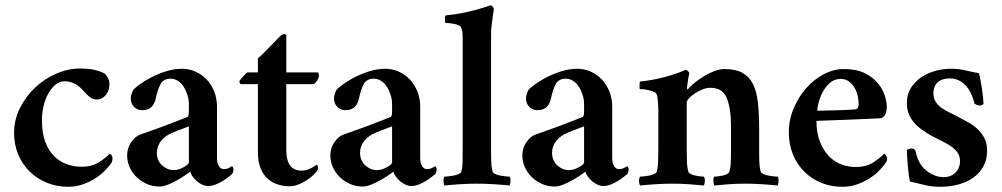

<svg xmlns="http://www.w3.org/2000/svg" viewBox="-20 -708 3845 737"><path d="M400 -384Q400 -360 386 -343Q372 -326 350 -326Q341 -326 332.5 -330.5Q324 -335 317 -342Q310 -349 303.5 -356Q297 -363 291 -369Q277 -382 261.5 -389Q246 -396 227 -396Q209 -396 193.5 -383.5Q178 -371 166 -350Q154 -329 147.5 -302Q141 -275 141 -246Q141 -197 154 -163Q167 -129 188.5 -108Q210 -87 237 -77.5Q264 -68 292 -68Q334 -68 360.5 -85.5Q387 -103 401 -118Q405 -117 408.5 -111.5Q412 -106 412 -101Q412 -91 408 -83Q401 -73 386.5 -57Q372 -41 350.5 -26.5Q329 -12 301.5 -1.5Q274 9 241 9Q198 9 160 -6.5Q122 -22 94 -49.5Q66 -77 50 -115Q34 -153 34 -198Q34 -247 56 -292Q78 -337 114 -371Q150 -405 195.5 -425Q241 -445 287 -445Q323 -445 347.5 -438.5Q372 -432 384 -424Q389 -418 394.5 -408.5Q400 -399 400 -384Z M646 -55Q657 -55 667.5 -58.5Q678 -62 686.5 -67Q695 -72 700 -76.5Q705 -81 705 -84V-223Q688 -216 665.5 -208Q643 -200 628 -192Q605 -179 593.5 -160.5Q582 -142 582 -120Q583 -90 603 -72.5Q623 -55 646 -55ZM593 8Q566 8 543.5 -2Q521 -12 504 -28.5Q487 -45 477.5 -66.5Q468 -88 468 -111Q468 -141 484.5 -163.5Q501 -186 520 -192Q537 -198 561 -206.5Q585 -215 610.5 -224.5Q636 -234 660 -243.5Q684 -253 700 -259Q703 -261 704 -267Q705 -273 705 -281V-308Q705 -326 699.5 -343.5Q694 -361 685 -375Q676 -389 663 -397.5Q650 -406 635 -406Q607 -406 596 -384.5Q585 -363 578 -331Q574 -310 561.5 -297.5Q549 -285 526 -285Q507 -285 494.5 -298Q482 -311 482 -331Q482 -338 485 -347.5Q488 -357 493 -365Q500 -372 518.5 -385.5Q537 -399 562.5 -412Q588 -425 618 -434.5Q648 -444 679 -444Q706 -444 730.5 -433Q755 -422 773.5 -402.5Q792 -383 802.5 -356Q813 -329 813 -297V-102Q813 -82 820 -70.5Q827 -59 839 -59Q851 -59 859 -63.5Q867 -68 870 -70Q873 -69 874.5 -65Q876 -61 876 -57Q876 -48 871 -40Q866 -36 856 -28Q846 -20 833.5 -12.5Q821 -5 807 0.5Q793 6 780 6Q768 6 757 1Q746 -4 736.5 -12Q727 -20 720 -29.5Q713 -39 710 -49Q706 -46 692.5 -36.5Q679 -27 661.5 -17Q644 -7 625.5 0.5Q607 8 593 8Z M1199 -430Q1202 -430 1203 -426Q1204 -422 1204 -417Q1204 -410 1198.5 -400.5Q1193 -391 1185 -385H1079V-131Q1079 -53 1138 -53Q1148 -53 1157.5 -56Q1167 -59 1175 -63Q1183 -67 1188.5 -71Q1194 -75 1195 -76Q1197 -75 1199 -72Q1201 -69 1201 -65Q1201 -61 1198.5 -55Q1196 -49 1194 -48Q1190 -43 1180.5 -34Q1171 -25 1157 -16Q1143 -7 1126 0Q1109 7 1090 7Q1069 7 1047.5 0.5Q1026 -6 1008.5 -21Q991 -36 980.5 -61.5Q970 -87 970 -125V-385H904Q901 -387 900 -390.5Q899 -394 899 -397Q904 -405 913.5 -415Q923 -425 929 -430H970V-484Q982 -494 994 -506.5Q1006 -519 1018 -531Q1030 -543 1040.5 -554Q1051 -565 1058 -572Q1065 -577 1071.5 -577Q1078 -577 1079 -573V-430Z M1426 -55Q1437 -55 1447.5 -58.5Q1458 -62 1466.5 -67Q1475 -72 1480 -76.5Q1485 -81 1485 -84V-223Q1468 -216 1445.5 -208Q1423 -200 1408 -192Q1385 -179 1373.5 -160.5Q1362 -142 1362 -120Q1363 -90 1383 -72.5Q1403 -55 1426 -55ZM1373 8Q1346 8 1323.5 -2Q1301 -12 1284 -28.5Q1267 -45 1257.5 -66.5Q1248 -88 1248 -111Q1248 -141 1264.5 -163.5Q1281 -186 1300 -192Q1317 -198 1341 -206.5Q1365 -215 1390.5 -224.5Q1416 -234 1440 -243.5Q1464 -253 1480 -259Q1483 -261 1484 -267Q1485 -273 1485 -281V-308Q1485 -326 1479.5 -343.5Q1474 -361 1465 -375Q1456 -389 1443 -397.5Q1430 -406 1415 -406Q1387 -406 1376 -384.5Q1365 -363 1358 -331Q1354 -310 1341.5 -297.5Q1329 -285 1306 -285Q1287 -285 1274.5 -298Q1262 -311 1262 -331Q1262 -338 1265 -347.5Q1268 -357 1273 -365Q1280 -372 1298.5 -385.5Q1317 -399 1342.5 -412Q1368 -425 1398 -434.5Q1428 -444 1459 -444Q1486 -444 1510.5 -433Q1535 -422 1553.5 -402.5Q1572 -383 1582.5 -356Q1593 -329 1593 -297V-102Q1593 -82 1600 -70.5Q1607 -59 1619 -59Q1631 -59 1639 -63.5Q1647 -68 1650 -70Q1653 -69 1654.5 -65Q1656 -61 1656 -57Q1656 -48 1651 -40Q1646 -36 1636 -28Q1626 -20 1613.5 -12.5Q1601 -5 1587 0.5Q1573 6 1560 6Q1548 6 1537 1Q1526 -4 1516.5 -12Q1507 -20 1500 -29.5Q1493 -39 1490 -49Q1486 -46 1472.5 -36.5Q1459 -27 1441.5 -17Q1424 -7 1405.5 0.5Q1387 8 1373 8Z M1756 -553Q1756 -565 1755.5 -578Q1755 -591 1750 -602Q1748 -607 1741 -610.5Q1734 -614 1725 -616Q1716 -618 1706.5 -619Q1697 -620 1690 -620Q1689 -620 1688.5 -624.5Q1688 -629 1688 -634Q1688 -639 1688.5 -643.5Q1689 -648 1691 -649Q1724 -652 1752 -657.5Q1780 -663 1802.5 -669Q1825 -675 1840.5 -680Q1856 -685 1863 -688Q1867 -688 1871 -682.5Q1875 -677 1876 -672Q1873 -657 1871 -641Q1869 -627 1867 -610Q1865 -593 1865 -576V-133Q1865 -104 1866 -82.5Q1867 -61 1872 -47Q1874 -43 1882 -39.5Q1890 -36 1900.5 -34Q1911 -32 1921 -31Q1931 -30 1936 -30Q1940 -24 1939.5 -13Q1939 -2 1936 4Q1906 1 1873.5 -1Q1841 -3 1810 -3Q1780 -3 1748 -1Q1716 1 1686 4Q1683 -2 1682.5 -13Q1682 -24 1686 -30Q1691 -30 1701 -31Q1711 -32 1721 -34Q1731 -36 1739.5 -39.5Q1748 -43 1750 -47Q1755 -61 1755.5 -82.5Q1756 -104 1756 -133Z M2163 -55Q2174 -55 2184.5 -58.5Q2195 -62 2203.5 -67Q2212 -72 2217 -76.5Q2222 -81 2222 -84V-223Q2205 -216 2182.5 -208Q2160 -200 2145 -192Q2122 -179 2110.5 -160.5Q2099 -142 2099 -120Q2100 -90 2120 -72.5Q2140 -55 2163 -55ZM2110 8Q2083 8 2060.5 -2Q2038 -12 2021 -28.5Q2004 -45 1994.5 -66.5Q1985 -88 1985 -111Q1985 -141 2001.5 -163.5Q2018 -186 2037 -192Q2054 -198 2078 -206.5Q2102 -215 2127.5 -224.5Q2153 -234 2177 -243.5Q2201 -253 2217 -259Q2220 -261 2221 -267Q2222 -273 2222 -281V-308Q2222 -326 2216.5 -343.5Q2211 -361 2202 -375Q2193 -389 2180 -397.5Q2167 -406 2152 -406Q2124 -406 2113 -384.5Q2102 -363 2095 -331Q2091 -310 2078.5 -297.5Q2066 -285 2043 -285Q2024 -285 2011.5 -298Q1999 -311 1999 -331Q1999 -338 2002 -347.5Q2005 -357 2010 -365Q2017 -372 2035.5 -385.5Q2054 -399 2079.5 -412Q2105 -425 2135 -434.5Q2165 -444 2196 -444Q2223 -444 2247.5 -433Q2272 -422 2290.5 -402.5Q2309 -383 2319.5 -356Q2330 -329 2330 -297V-102Q2330 -82 2337 -70.5Q2344 -59 2356 -59Q2368 -59 2376 -63.5Q2384 -68 2387 -70Q2390 -69 2391.5 -65Q2393 -61 2393 -57Q2393 -48 2388 -40Q2383 -36 2373 -28Q2363 -20 2350.5 -12.5Q2338 -5 2324 0.5Q2310 6 2297 6Q2285 6 2274 1Q2263 -4 2253.5 -12Q2244 -20 2237 -29.5Q2230 -39 2227 -49Q2223 -46 2209.5 -36.5Q2196 -27 2178.5 -17Q2161 -7 2142.5 0.5Q2124 8 2110 8Z M2761 -443Q2803 -443 2829 -429Q2855 -415 2869.5 -387Q2884 -359 2889 -316Q2894 -273 2894 -216V-133Q2894 -104 2895 -82.5Q2896 -61 2901 -47Q2903 -43 2911 -39.5Q2919 -36 2929.5 -34Q2940 -32 2950 -31Q2960 -30 2965 -30Q2969 -24 2968.5 -13Q2968 -2 2965 4Q2935 1 2902.5 -1Q2870 -3 2840 -3Q2809 -3 2780.5 -1Q2752 1 2722 4Q2719 -2 2718.5 -13Q2718 -24 2722 -30Q2727 -30 2736 -31Q2745 -32 2754 -34Q2763 -36 2770 -39.5Q2777 -43 2779 -47Q2784 -61 2785 -83Q2786 -105 2786 -134V-221Q2786 -291 2770 -331Q2754 -371 2707 -371Q2692 -371 2676 -364.5Q2660 -358 2646.5 -349Q2633 -340 2624.5 -330.5Q2616 -321 2616 -315V-134Q2616 -108 2617 -84.5Q2618 -61 2623 -47Q2625 -43 2632.5 -39.5Q2640 -36 2649.5 -34Q2659 -32 2668 -31Q2677 -30 2682 -30Q2686 -24 2685.5 -13Q2685 -2 2682 4Q2652 1 2622 -1Q2592 -3 2561 -3Q2531 -3 2498.5 -1Q2466 1 2437 4Q2433 -2 2433 -13Q2433 -24 2437 -30Q2442 -30 2451.5 -31Q2461 -32 2471.5 -34Q2482 -36 2490.5 -39.5Q2499 -43 2500 -47Q2505 -61 2506 -83Q2507 -105 2507 -134V-275Q2507 -279 2507 -289Q2507 -299 2506 -310Q2505 -321 2504 -331.5Q2503 -342 2500 -347Q2497 -353 2487.5 -356.5Q2478 -360 2467.5 -362.5Q2457 -365 2448 -365.5Q2439 -366 2436 -366Q2435 -367 2435 -371.5Q2435 -376 2435 -381.5Q2435 -387 2435.5 -391Q2436 -395 2437 -395Q2486 -400 2534 -413Q2582 -426 2611 -440Q2616 -440 2621 -435Q2626 -430 2626 -427Q2625 -424 2623.5 -415.5Q2622 -407 2620.5 -397Q2619 -387 2618 -379.5Q2617 -372 2617 -370Q2617 -366 2619 -365Q2620 -365 2624 -369Q2633 -380 2649 -392.5Q2665 -405 2684 -416.5Q2703 -428 2723 -435.5Q2743 -443 2761 -443Z M3207 -405Q3182 -405 3164.5 -389Q3147 -373 3136.5 -352Q3126 -331 3121.5 -311Q3117 -291 3117 -283Q3120 -283 3140 -283.5Q3160 -284 3184 -284.5Q3208 -285 3230 -286Q3252 -287 3259 -288Q3276 -288 3276 -307Q3276 -322 3272.5 -339Q3269 -356 3260.5 -370.5Q3252 -385 3239 -395Q3226 -405 3207 -405ZM3219 -443Q3267 -443 3298.5 -427.5Q3330 -412 3349 -389.5Q3368 -367 3376 -342Q3384 -317 3384 -298Q3384 -280 3377.5 -267.5Q3371 -255 3358 -254Q3338 -253 3304.5 -251.5Q3271 -250 3235 -248.5Q3199 -247 3166 -246Q3133 -245 3114 -244Q3114 -197 3127.5 -163.5Q3141 -130 3162 -108.5Q3183 -87 3209.5 -77Q3236 -67 3263 -67Q3306 -67 3333 -85Q3360 -103 3374 -118Q3377 -117 3381 -111.5Q3385 -106 3385 -101Q3385 -90 3380 -83Q3373 -73 3358.5 -57Q3344 -41 3322.5 -26.5Q3301 -12 3273.5 -1.5Q3246 9 3213 9Q3170 9 3133 -6Q3096 -21 3068 -48.5Q3040 -76 3024 -114.5Q3008 -153 3008 -200Q3008 -248 3026.5 -292Q3045 -336 3074.5 -369.5Q3104 -403 3142 -423Q3180 -443 3219 -443Z M3630 -444Q3662 -444 3685.5 -438Q3709 -432 3738 -427Q3741 -415 3744 -398.5Q3747 -382 3749.5 -365.5Q3752 -349 3753.5 -334Q3755 -319 3755 -310Q3755 -307 3750 -305Q3745 -303 3740 -303Q3732 -303 3721 -310Q3717 -326 3710 -343Q3703 -360 3691.5 -374.5Q3680 -389 3663.5 -398Q3647 -407 3625 -407Q3596 -407 3579.5 -392Q3563 -377 3563 -350Q3563 -331 3571.5 -317.5Q3580 -304 3594 -294Q3608 -284 3625 -276Q3642 -268 3658 -259Q3677 -249 3696.5 -238.5Q3716 -228 3732 -213Q3748 -198 3758.5 -178Q3769 -158 3769 -129Q3769 -94 3754 -68Q3739 -42 3714.5 -25Q3690 -8 3657.5 0.5Q3625 9 3589 9Q3556 9 3526.5 1.5Q3497 -6 3473 -11Q3471 -19 3468.5 -36.5Q3466 -54 3464.5 -73Q3463 -92 3462 -108.5Q3461 -125 3461 -131Q3463 -134 3468.5 -136Q3474 -138 3478 -138Q3482 -138 3487 -136Q3492 -134 3494 -130Q3504 -78 3536 -53Q3568 -28 3602 -28Q3630 -28 3647.5 -45.5Q3665 -63 3665 -89Q3665 -109 3655 -123Q3645 -137 3629 -147.5Q3613 -158 3593.5 -167.5Q3574 -177 3555 -187Q3536 -198 3519 -210Q3502 -222 3489 -237Q3476 -252 3468.5 -270.5Q3461 -289 3461 -312Q3461 -346 3476.5 -370.5Q3492 -395 3516.5 -411.5Q3541 -428 3571 -436Q3601 -444 3630 -444Z"/></svg>

Font: Vermiglione SemiBold
Style: Regular
Weight: 600
Version: Version 1.000